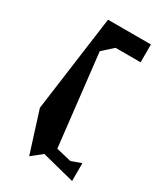

<svg xmlns="http://www.w3.org/2000/svg" viewBox="-165 -858 673 783"><g transform="rotate(30 171.5 -466.5)"><path d="M45 -338 106 -145 155 -184 308 -145V-229L261 -212L190 -229L141 -660L190 -704H308V-788H106Z"/></g></svg>

Font: bitstorm
Style: exext
Weight: 400
Version: Version 0.2